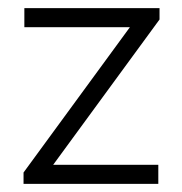

<svg xmlns="http://www.w3.org/2000/svg" viewBox="-20 -453 448 473"><path d="M38 -28 300 -386H40V-433H373V-405L111 -47H370V0H38Z"/></svg>

Font: Tilda Sans Light
Style: Regular
Weight: 300
Designer: ParaType Ltd
Foundry: ParaType Ltd
Version: Version 1.009